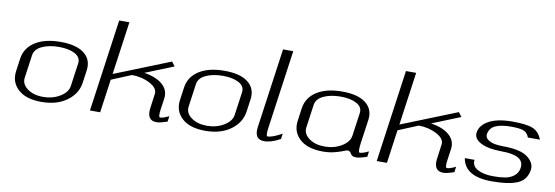

<svg xmlns="http://www.w3.org/2000/svg" viewBox="-55 -1143 4440 1537"><g transform="rotate(10 2164.5 -375.0)"><path d="M523.4 -167 549.8 -354.5Q556.6 -404.3 507.3 -431.2Q458 -458 377 -458Q295.9 -458 238.8 -431.2Q181.6 -404.3 174.8 -354.5L148.4 -167Q141.6 -115.2 190.9 -78.6Q240.2 -42 318.4 -42Q396.5 -42 456.5 -78.6Q516.6 -115.2 523.4 -167ZM612.3 -208Q599.6 -118.2 518.6 -59.1Q437.5 0 312.5 0Q185.5 0 122.1 -59.1Q58.6 -118.2 71.3 -208L85.9 -312.5Q98.6 -400.4 176.8 -450.2Q254.9 -500 382.8 -500Q511.7 -500 575.2 -449.7Q638.7 -399.4 627 -312.5Z M1180.7 -104.5 1196.3 -218.8Q1204.1 -267.6 1137.7 -302.7Q1071.3 -337.9 990.2 -337.9L829.1 -271.5L791 0H708L813.5 -750H896.5L835.9 -319.3L1288.1 -500L1314.5 -464.8L1084 -372.1Q1181.6 -357.4 1233.9 -312Q1286.1 -266.6 1277.3 -198.2L1264.6 -110.4Q1254.9 -42 1270.5 -42Q1294.9 -42 1341.8 -65.4L1335.9 -20.5Q1275.4 0 1249 0Q1166 0 1180.7 -104.5Z M1855.5 -167 1881.8 -354.5Q1888.7 -404.3 1839.4 -431.2Q1790 -458 1709 -458Q1627.9 -458 1570.8 -431.2Q1513.7 -404.3 1506.8 -354.5L1480.5 -167Q1473.6 -115.2 1522.9 -78.6Q1572.3 -42 1650.4 -42Q1728.5 -42 1788.6 -78.6Q1848.6 -115.2 1855.5 -167ZM1944.3 -208Q1931.6 -118.2 1850.6 -59.1Q1769.5 0 1644.5 0Q1517.6 0 1454.1 -59.1Q1390.6 -118.2 1403.3 -208L1418 -312.5Q1430.7 -400.4 1508.8 -450.2Q1586.9 -500 1714.8 -500Q1843.8 -500 1907.2 -449.7Q1970.7 -399.4 1959 -312.5Z M2228.5 -750 2138.7 -110.4Q2128.9 -42 2144.5 -42Q2181.6 -42 2259.8 -85Q2259.8 -85 2253.9 -41Q2181.6 0 2123 0Q2040 0 2054.7 -103.5L2145.5 -750Z M2812.5 -167 2838.9 -354.5Q2845.7 -404.3 2796.4 -431.2Q2747.1 -458 2666 -458Q2585 -458 2527.8 -431.2Q2470.7 -404.3 2463.9 -354.5L2437.5 -167Q2430.7 -115.2 2480 -78.6Q2529.3 -42 2607.4 -42Q2685.5 -42 2745.6 -78.6Q2805.7 -115.2 2812.5 -167ZM2888.7 -121.1Q2877.9 -42 2893.6 -42Q2918 -42 2964.8 -65.4L2959 -20.5Q2898.4 0 2872.1 0Q2851.6 0 2840.3 -6.8Q2829.1 -13.7 2825.7 -21.5Q2822.3 -29.3 2814.9 -36.1Q2807.6 -43 2794.9 -43Q2787.1 -43 2761.2 -32.2Q2735.4 -21.5 2692.9 -10.7Q2650.4 0 2601.6 0Q2474.6 0 2411.1 -59.1Q2347.7 -118.2 2360.4 -208L2375 -312.5Q2387.7 -400.4 2465.8 -450.2Q2543.9 -500 2671.9 -500Q2800.8 -500 2864.3 -449.7Q2927.7 -399.4 2916 -312.5Z M3511.7 -104.5 3527.3 -218.8Q3535.2 -267.6 3468.8 -302.7Q3402.3 -337.9 3321.3 -337.9L3160.2 -271.5L3122.1 0H3039.1L3144.5 -750H3227.5L3167 -319.3L3619.1 -500L3645.5 -464.8L3415 -372.1Q3512.7 -357.4 3564.9 -312Q3617.2 -266.6 3608.4 -198.2L3595.7 -110.4Q3585.9 -42 3601.6 -42Q3626 -42 3672.9 -65.4L3667 -20.5Q3606.4 0 3580.1 0Q3497.1 0 3511.7 -104.5Z M4056.6 -500Q4171.9 -500 4222.2 -478.5Q4272.5 -457 4295.9 -395.5H4198.2Q4183.6 -434.6 4152.3 -446.3Q4121.1 -458 4050.8 -458Q3968.8 -458 3923.3 -436.5Q3877.9 -415 3870.1 -364.3Q3867.2 -337.9 3890.6 -320.8Q3914.1 -303.7 3946.3 -297.9Q3978.5 -292 4016.6 -292Q4156.2 -292 4215.3 -247.1Q4274.4 -202.1 4266.6 -146.5V-145.5Q4254.9 -62.5 4183.6 -31.2Q4112.3 0 3973.6 0Q3753.9 0 3729.5 -145.5H3808.6Q3801.8 -95.7 3850.1 -68.8Q3898.4 -42 3979.5 -42Q4037.1 -42 4077.1 -49.3Q4117.2 -56.6 4147.5 -81.1Q4177.7 -105.5 4183.6 -146.5Q4198.2 -250 4010.7 -250Q3904.3 -250 3842.3 -280.8Q3780.3 -311.5 3787.1 -364.3Q3795.9 -424.8 3864.7 -462.4Q3933.6 -500 4056.6 -500Z"/></g></svg>

Font: okolaks
Style: RegularItalic
Weight: 500
Italic angle: -8°
Version: Version 000.6.0